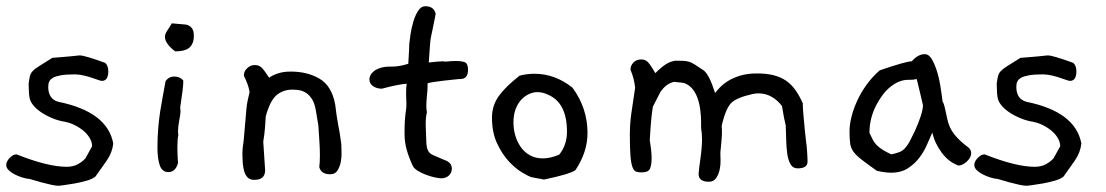

<svg xmlns="http://www.w3.org/2000/svg" viewBox="-30 -570 3555 617"><path d="M334 -109Q331 -80 313 -54L277 -3Q268 5 249 10.5Q230 16 210.5 19.5Q191 23 175.5 25Q160 27 159 27Q149 27 133.5 23.5Q118 20 103 16Q88 12 77 8.5Q66 5 65 5H64Q53 4 40.5 0Q28 -4 16.5 -10Q5 -16 -2.5 -23.5Q-10 -31 -10 -40Q-10 -51 1 -62.5Q12 -74 23 -74Q124 -34 184 -34Q206 -34 221.5 -43Q237 -52 245 -62L266 -100Q266 -113 258.5 -126Q251 -139 238.5 -149.5Q226 -160 210 -168Q194 -176 177 -179Q158 -182 138.5 -190Q119 -198 102.5 -209Q86 -220 75.5 -233.5Q65 -247 64 -263Q63 -263 62 -301Q64 -316 66 -325Q68 -334 75 -341.5Q82 -349 96.5 -358Q111 -367 138 -384Q146 -385 167.5 -386.5Q189 -388 226 -392Q242 -392 308 -368Q318 -359 318 -341Q318 -310 297 -310Q296 -310 295 -310.5Q294 -311 292 -311L256 -323Q229 -331 210 -331Q182 -331 165.5 -328Q149 -325 141 -320.5Q133 -316 130 -311Q127 -306 126 -302Q126 -299 125.5 -296.5Q125 -294 125 -291Q125 -252 157 -243Q315 -211 334 -109Z M593 -456Q593 -439 587.5 -428.5Q582 -418 573 -413Q564 -408 553.5 -406.5Q543 -405 533 -405Q519 -415 509.5 -427.5Q500 -440 500 -452Q500 -461 508 -472.5Q516 -484 522 -495L568 -491Q593 -485 593 -456ZM559 -311V-307Q559 -298 556.5 -277.5Q554 -257 549 -224Q550 -219 550 -210Q550 -204 546 -183Q542 -162 542 -147Q542 -144 542.5 -141Q543 -138 543 -136Q540 -122 540 -96Q540 -85 540.5 -72.5Q541 -60 542 -46Q534 -17 511 -17Q491 -17 483.5 -38.5Q476 -60 476 -95Q476 -130 478.5 -159Q481 -188 485 -213.5Q489 -239 493.5 -262.5Q498 -286 502 -309Q512 -324 530 -324Q549 -324 559 -311Z M1067 -106V-98Q1067 -93 1067.5 -78.5Q1068 -64 1065 -49Q1062 -34 1054.5 -22Q1047 -10 1031 -10Q1002 -10 996 -33Q997 -41 997.5 -50.5Q998 -60 998 -71Q998 -90 996.5 -114Q995 -138 993 -167L985 -215Q981 -239 972 -252.5Q963 -266 952 -272.5Q941 -279 929.5 -280.5Q918 -282 910 -282Q880 -282 859 -264.5Q838 -247 824 -196Q823 -179 821.5 -159Q820 -139 816 -115Q818 -79 822 -23Q822 8 787 8Q773 8 765.5 0Q758 -8 754.5 -20.5Q751 -33 750 -47Q749 -61 749 -73Q749 -84 750 -95Q751 -106 753 -118L762 -221Q763 -232 765.5 -245Q768 -258 772 -274Q769 -296 754 -326V-330Q754 -341 764.5 -351Q775 -361 789 -361Q803 -361 812 -351.5Q821 -342 835 -320Q843 -327 861.5 -333.5Q880 -340 904 -340Q958 -340 997 -317Q1036 -294 1047 -235Q1050 -212 1052 -197.5Q1054 -183 1056.5 -170.5Q1059 -158 1061.5 -143.5Q1064 -129 1067 -106Z M1466 -369Q1474 -363 1474 -346Q1474 -316 1449 -316H1445Q1445 -316 1430.5 -314.5Q1416 -313 1398 -311Q1380 -309 1363.5 -306.5Q1347 -304 1344 -302V-292Q1344 -281 1342 -262.5Q1340 -244 1340 -229Q1340 -224 1340.5 -219Q1341 -214 1342 -209Q1338 -197 1338 -169Q1339 -131 1340 -112.5Q1341 -94 1346 -85Q1351 -76 1363 -71Q1375 -66 1398 -56Q1422 -48 1422 -28Q1422 -15 1412.5 -6Q1403 3 1388 3Q1381 3 1367 0Q1353 -3 1338.5 -8.5Q1324 -14 1312 -21.5Q1300 -29 1296 -38Q1284 -64 1277 -88.5Q1270 -113 1270 -140Q1270 -168 1271 -182Q1272 -196 1273 -204Q1274 -212 1275 -218.5Q1276 -225 1276 -237Q1276 -245 1275.5 -253.5Q1275 -262 1275 -270Q1275 -281 1275.5 -288.5Q1276 -296 1277 -301Q1250 -299 1197 -285Q1181 -285 1169 -293Q1157 -301 1157 -316Q1157 -320 1160 -327Q1163 -334 1170.5 -340.5Q1178 -347 1191.5 -351.5Q1205 -356 1225 -356H1231Q1253 -356 1282 -365Q1282 -366 1282.5 -373.5Q1283 -381 1283.5 -390.5Q1284 -400 1284.5 -409Q1285 -418 1285 -422V-427Q1286 -438 1289 -458.5Q1292 -479 1298 -499.5Q1304 -520 1313.5 -535Q1323 -550 1337 -550Q1364 -550 1370 -526Q1370 -524 1367.5 -512Q1365 -500 1362 -485Q1359 -470 1356 -456Q1353 -442 1353 -438Q1353 -436 1352 -427Q1351 -418 1350.5 -407Q1350 -396 1349 -385Q1348 -374 1348 -369Q1346 -369 1375 -372Q1380 -372 1384.5 -372.5Q1389 -373 1393 -373Q1396 -373 1398 -372.5Q1400 -372 1402 -372Q1411 -373 1419 -373.5Q1427 -374 1434 -374Q1456 -374 1466 -369Z M1819 -23Q1800 -10 1718 7L1676 -1Q1668 -4 1647.5 -16Q1627 -28 1605.5 -51Q1584 -74 1567.5 -109Q1551 -144 1551 -192Q1551 -231 1573 -261.5Q1595 -292 1640 -327Q1664 -333 1687 -333Q1754 -333 1810 -288Q1858 -222 1858 -143Q1858 -81 1819 -23ZM1728 -267Q1713 -274 1696 -274Q1684 -274 1670.5 -268Q1657 -262 1645.5 -250Q1634 -238 1627 -219.5Q1620 -201 1620 -176Q1620 -156 1625.5 -136Q1631 -116 1642.5 -99Q1654 -82 1672 -71.5Q1690 -61 1715 -61Q1738 -61 1767 -73Q1792 -104 1792 -147Q1792 -242 1728 -267Z M2565 -50Q2565 -29 2533 -29Q2518 -29 2510.5 -42Q2503 -55 2500 -75Q2497 -95 2496.5 -119.5Q2496 -144 2495 -167Q2490 -185 2483 -229Q2470 -247 2450.5 -258.5Q2431 -270 2407 -270Q2398 -270 2387 -267.5Q2376 -265 2364 -261.5Q2352 -258 2341 -253Q2330 -248 2323 -242Q2303 -226 2289 -165Q2290 -160 2290 -146Q2290 -134 2288.5 -117.5Q2287 -101 2285 -80V-73Q2285 -70 2285.5 -56Q2286 -42 2283 -26.5Q2280 -11 2272 1.5Q2264 14 2248 14Q2215 14 2215 -11Q2215 -14 2216.5 -27.5Q2218 -41 2220.5 -58Q2223 -75 2224.5 -92.5Q2226 -110 2226 -121Q2226 -142 2223 -159V-178Q2223 -196 2220.5 -216Q2218 -236 2212 -253.5Q2206 -271 2195.5 -284Q2185 -297 2169 -303Q2167 -304 2136 -307Q2110 -301 2092 -274L2068 -227Q2065 -208 2063.5 -193Q2062 -178 2061 -165L2058 -119Q2064 -84 2064 -61Q2064 -41 2059 -28.5Q2054 -16 2032 -16Q2021 -16 2014 -18.5Q2007 -21 2002.5 -33Q1998 -45 1996 -69Q1994 -93 1994 -136Q1994 -170 1998.5 -203.5Q2003 -237 2011 -288Q2008 -318 1996 -346Q1996 -359 2005.5 -369Q2015 -379 2031 -379Q2044 -379 2052.5 -370Q2061 -361 2076 -335Q2096 -355 2110.5 -364Q2125 -373 2141 -375Q2157 -375 2166.5 -374.5Q2176 -374 2184.5 -371.5Q2193 -369 2203 -362.5Q2213 -356 2231 -344Q2249 -331 2268 -271Q2273 -278 2283.5 -289Q2294 -300 2310 -310Q2326 -320 2349 -327Q2372 -334 2402 -334Q2434 -334 2457 -328Q2480 -322 2497 -310Q2514 -298 2526.5 -280Q2539 -262 2550 -238V-230Q2550 -221 2552 -199Q2554 -177 2556 -155.5Q2558 -134 2560 -118Q2562 -102 2562 -104Q2562 -103 2562.5 -97.5Q2563 -92 2563.5 -84.5Q2564 -77 2564.5 -69Q2565 -61 2565 -56Z M3077 -100Q3091 -91 3091 -78Q3091 -64 3077 -51Q3063 -38 3050 -38Q3019 -49 2996.5 -79Q2974 -109 2966 -144Q2959 -129 2949.5 -106.5Q2940 -84 2925 -64Q2910 -44 2888 -29.5Q2866 -15 2833 -15Q2816 -15 2788 -21Q2757 -43 2739.5 -56.5Q2722 -70 2713 -82Q2704 -94 2702 -109Q2700 -124 2700 -149Q2700 -170 2706.5 -195.5Q2713 -221 2725 -247Q2737 -273 2755 -298Q2773 -323 2797 -344Q2841 -359 2866 -366Q2891 -373 2900 -373Q2920 -396 2942 -396Q2954 -396 2963 -382Q2972 -368 2979.5 -345.5Q2987 -323 2991.5 -296Q2996 -269 2999 -244Q3002 -239 3004 -232.5Q3006 -226 3008 -216L3014 -188Q3020 -159 3037 -138Q3054 -117 3077 -100ZM2936 -232Q2934 -241 2929 -262Q2924 -283 2916 -316Q2904 -313 2890 -313.5Q2876 -314 2860 -308Q2844 -302 2825.5 -286Q2807 -270 2788 -236Q2764 -192 2764 -143Q2770 -130 2775 -120.5Q2780 -111 2787.5 -103.5Q2795 -96 2806 -89Q2817 -82 2834 -74Q2849 -77 2859.5 -81Q2870 -85 2878 -93.5Q2886 -102 2893 -115Q2900 -128 2910 -149Q2936 -207 2936 -232Z M3445 -109Q3442 -80 3424 -54L3388 -3Q3379 5 3360 10.5Q3341 16 3321.5 19.5Q3302 23 3286.5 25Q3271 27 3270 27Q3260 27 3244.5 23.5Q3229 20 3214 16Q3199 12 3188 8.5Q3177 5 3176 5H3175Q3164 4 3151.5 0Q3139 -4 3127.5 -10Q3116 -16 3108.5 -23.5Q3101 -31 3101 -40Q3101 -51 3112 -62.5Q3123 -74 3134 -74Q3235 -34 3295 -34Q3317 -34 3332.5 -43Q3348 -52 3356 -62L3377 -100Q3377 -113 3369.5 -126Q3362 -139 3349.5 -149.5Q3337 -160 3321 -168Q3305 -176 3288 -179Q3269 -182 3249.5 -190Q3230 -198 3213.5 -209Q3197 -220 3186.5 -233.5Q3176 -247 3175 -263Q3174 -263 3173 -301Q3175 -316 3177 -325Q3179 -334 3186 -341.5Q3193 -349 3207.5 -358Q3222 -367 3249 -384Q3257 -385 3278.5 -386.5Q3300 -388 3337 -392Q3353 -392 3419 -368Q3429 -359 3429 -341Q3429 -310 3408 -310Q3407 -310 3406 -310.5Q3405 -311 3403 -311L3367 -323Q3340 -331 3321 -331Q3293 -331 3276.5 -328Q3260 -325 3252 -320.5Q3244 -316 3241 -311Q3238 -306 3237 -302Q3237 -299 3236.5 -296.5Q3236 -294 3236 -291Q3236 -252 3268 -243Q3426 -211 3445 -109Z"/></svg>

Font: Gaegu
Style: Regular
Weight: 400
Designer: JIKJI
Foundry: JIKJI
Version: Version 1.00